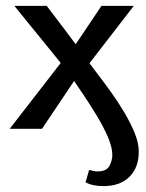

<svg xmlns="http://www.w3.org/2000/svg" viewBox="-20 -438 495 653"><path d="M332 195Q315 195 299.5 192Q284 189 271 182L283 140Q294 142 299 143.5Q304 145 311 145Q342 145 352 126.5Q362 108 362 89Q362 63 347 28Q332 -7 308 -46.5Q284 -86 258.5 -123.5Q233 -161 212 -192Q190 -220 167 -248Q144 -276 121.5 -304Q99 -332 75.5 -360.5Q52 -389 29 -418H139Q171 -376 201.5 -335.5Q232 -295 262 -255Q280 -228 305 -195.5Q330 -163 356 -127Q382 -91 403.5 -54.5Q425 -18 438.5 15.5Q452 49 452 78Q452 132 420 163.5Q388 195 332 195ZM13 0 199 -240 219 -260 325 -418H435L262 -194L241 -176L123 0Z"/></svg>

Font: Ysabeau Office SemiBold
Style: Regular
Weight: 600
Designer: Christian Thalmann (Catharsis Fonts)
Version: Version 2.001;gftools[0.9.30]; featfreeze: tnum,lnum,ss02